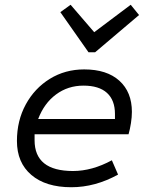

<svg xmlns="http://www.w3.org/2000/svg" viewBox="-20 -773 620 805"><path d="M279 12Q172 12 111.5 -39.5Q51 -91 51 -182Q51 -267 88 -335Q125 -403 189 -442.5Q253 -482 333 -482Q428 -482 480.5 -434.5Q533 -387 533 -304Q533 -282 529 -256.5Q525 -231 519 -210H125V-185Q125 -56 286 -56Q366 -56 449 -101L475 -41Q379 12 279 12ZM140 -274H462V-295Q462 -353 428.5 -383.5Q395 -414 330 -414Q265 -414 215 -377Q165 -340 140 -274ZM351 -554 233 -722 276 -753 375 -638 528 -753 563 -710 379 -554Z"/></svg>

Font: Sometype Mono
Style: Italic
Weight: 400
Italic angle: -12°
Monospace: yes
Designer: Ryoichi Tsunekawa
Foundry: Dharma Type
Version: Version 1.000; ttfautohint (v1.8.3)